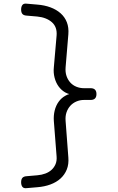

<svg xmlns="http://www.w3.org/2000/svg" viewBox="-20 -872 640 1045"><path d="M125 152Q109 154 102 145Q95 136 95 120Q95 104 102 96Q109 88 125 87L183 82Q207 80 227 72.5Q247 65 261 52Q275 39 282.5 21Q290 3 288 -21L273 -214Q271 -243 277.5 -270Q284 -297 299 -318Q314 -339 336 -351Q346 -357 357 -360Q346 -363 335 -369Q314 -381 299 -401.5Q284 -422 277 -449.5Q270 -477 273 -505L288 -678Q292 -725 262.5 -751Q233 -777 183 -782L125 -787Q109 -788 102 -796Q95 -804 95 -820Q95 -836 102 -845Q109 -854 125 -852L183 -847Q222 -844 254.5 -832Q287 -820 310 -799.5Q333 -779 344 -750.5Q355 -722 352 -685L337 -505Q335 -479 342 -458.5Q349 -438 362.5 -423Q376 -408 395.5 -400Q415 -392 437 -392H473Q489 -392 497 -384Q505 -376 505 -360Q505 -344 497 -336Q489 -328 473 -328H437Q415 -328 395.5 -319.5Q376 -311 362.5 -296Q349 -281 342 -260.5Q335 -240 337 -214L352 -15Q355 22 343.5 50.5Q332 79 309.5 99.5Q287 120 254.5 132Q222 144 183 147Z"/></svg>

Font: Maple Mono NL ExtraLight
Style: Regular
Weight: 275
Monospace: yes
Designer: subframe7536
Version: Version 7.000